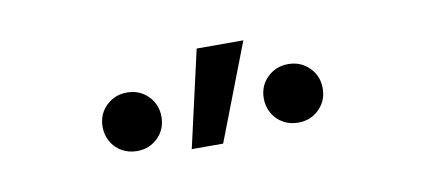

<svg xmlns="http://www.w3.org/2000/svg" viewBox="-32 -854 664 303"><g transform="rotate(-10 300.0 -702.5)"><path d="M256.5 -625H306.8L366.5 -780H291.7ZM382.3 -683.8Q382.3 -704 396 -717.4Q409.7 -730.8 429.5 -730.8Q449.5 -730.8 463.1 -717.2Q476.7 -703.7 476.7 -683.8Q476.7 -663.9 463.1 -650.5Q449.5 -637 429.5 -637Q416.1 -637 405.3 -643.2Q394.5 -649.3 388.4 -660.2Q382.3 -671.1 382.3 -683.8ZM124 -683.8Q124 -704 137.7 -717.4Q151.4 -730.8 171.2 -730.8Q191.2 -730.8 204.8 -717.2Q218.3 -703.7 218.3 -683.8Q218.3 -663.9 204.8 -650.5Q191.2 -637 171.2 -637Q157.8 -637 147 -643.2Q136.2 -649.3 130.1 -660.2Q124 -671.1 124 -683.8Z"/></g></svg>

Font: Tap Sans
Style: Regular
Weight: 400
Designer: Tap Payments
Foundry: Tap Payments
Version: Version 1.001;Glyphs 3.1.2 (3151)